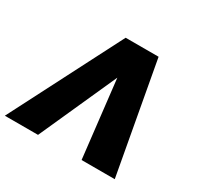

<svg xmlns="http://www.w3.org/2000/svg" viewBox="-156 -890 1098 1068"><g transform="rotate(30 393.0 -356.0)"><path d="M488.6 0 431.8 -496.1 208.8 0H-4.3L360.8 -711.6H572.4L701.7 0Z"/></g></svg>

Font: Inter UI Black
Style: Italic
Weight: 900
Italic angle: -9.39999°
Designer: Rasmus Andersson
Foundry: rsms
Version: 3.2;8d6f07862